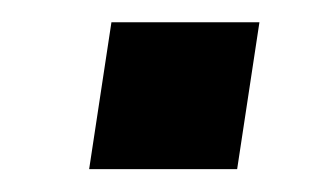

<svg xmlns="http://www.w3.org/2000/svg" viewBox="-20 -448 283 168"><path d="M58 -300 77.5 -428.5H207L187.5 -300Z"/></svg>

Font: Public Sans SemiBold
Style: Italic
Weight: 600
Italic angle: -8°
Designer: The Public Sans project authors (U.S. Web Design System). Libre Franklin designed by Pablo Impallari and Rodrigo Fuenzal
Version: Version 1.007; ttfautohint (v1.8.1) -l 8 -r 50 -G 200 -x 14 